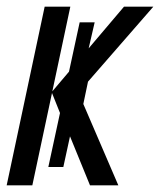

<svg xmlns="http://www.w3.org/2000/svg" viewBox="-20 -556 480 576"><path d="M77 0 136 -277 160 -217 125 -55H170L190 -147L250 0H335L230 -244L244 -311L440 -536H352L246 -411L264 -489H219L187 -341L137 -282L191 -536H114L0 0Z"/></svg>

Font: Noto Sans Display Condensed
Style: Italic
Weight: 400
Width: 3
Designer: Monotype Design team
Foundry: Monotype Imaging Inc.
Version: 1.000